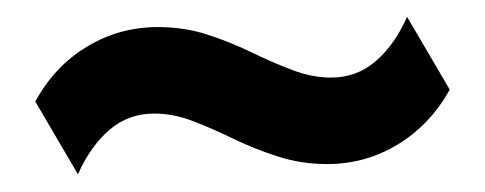

<svg xmlns="http://www.w3.org/2000/svg" viewBox="-20 -423 561 222"><path d="M70.1 -221.5 20.8 -305.6Q43.1 -346.5 80.6 -369.1Q118.1 -391.7 162.5 -391.7Q193.1 -391.7 219.8 -383Q246.5 -374.3 270.8 -362.5Q295.1 -350.7 318.1 -342Q341 -333.3 362.5 -333.3Q392.4 -333.3 414.2 -352.1Q436.1 -370.8 450.7 -403.5L500 -319.4Q477.8 -279.2 440.3 -256.2Q402.8 -233.3 358.3 -233.3Q328.5 -233.3 301.4 -242Q274.3 -250.7 250 -262.5Q225.7 -274.3 203.1 -283Q180.6 -291.7 158.3 -291.7Q128.5 -291.7 106.6 -272.9Q84.7 -254.2 70.1 -221.5Z"/></svg>

Font: Afacad Flux
Style: Regular
Weight: 400
Designer: Kristian Moeller
Foundry: Dicotype
Version: Version 1.100